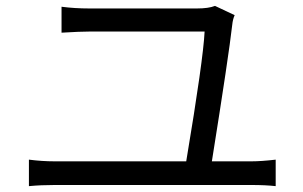

<svg xmlns="http://www.w3.org/2000/svg" viewBox="-20 -695 1040 658"><path d="M841.8 -142.1Q875 -142.1 924.8 -147.9V-57.1Q890.1 -61 841.8 -61H167Q120.1 -61 79.1 -57.1V-147.9Q124 -142.1 167 -142.1H618.2Q676.8 -492.2 681.2 -586.9H287.1Q254.9 -586.9 190.9 -583V-671.9Q235.8 -666 286.1 -666H654.8Q694.8 -666 716.8 -674.8L784.2 -643.1Q777.8 -628.9 775.9 -609.9Q764.2 -505.9 706.1 -142.1Z"/></svg>

Font: Black Ops One [rus by aLiNcE]
Style: Regular
Weight: 400
Designer: James Grieshaber
Foundry: James Grieshaber
Version: Version 1.002;May 25, 2024;FontCreator 13.0.0.2680 64-bit